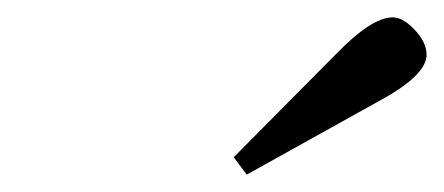

<svg xmlns="http://www.w3.org/2000/svg" viewBox="-20 -743 511 221"><path d="M249 -562 368 -682Q408 -723 432 -723Q444 -723 457.5 -708.5Q471 -694 471 -680Q471 -656 415 -626L264 -542Z"/></svg>

Font: Lingua Franca
Style: Italic
Weight: 400
Italic angle: -13°
Version: Version 1.19